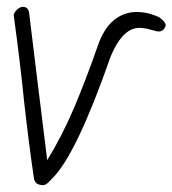

<svg xmlns="http://www.w3.org/2000/svg" viewBox="-20 -538 504 561"><path d="M79 -18Q65 -112 50 -245Q40 -347 20 -494Q22 -503 30.5 -510.5Q39 -518 47 -518Q62 -518 65 -501L90 -296L118 -70Q162 -142 196 -222Q230 -302 265 -402Q282 -453 311.5 -478Q341 -503 380 -503Q413 -503 446 -487Q464 -474 464 -464Q464 -461 461 -456Q455 -446 444 -446Q437 -446 429 -449Q409 -455 396 -456Q341 -464 303 -372Q203 -86 133 -17Q126 -9 119 -3Q112 3 106 3Q82 3 79 -18Z"/></svg>

Font: Bad Script
Style: Regular
Weight: 400
Italic angle: -10°
Designer: Roman Shchyukin (Gaslight Type Foundry), Cyreal (Charset Expansion)
Foundry: Gaslight
Version: Version 2.000